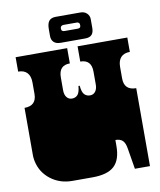

<svg xmlns="http://www.w3.org/2000/svg" viewBox="-96 -972 876 1053"><g transform="rotate(-10 341.5 -445.0)"><path d="M36 -135Q35 -140 34 -146Q33 -152 32.5 -158.5Q32 -165 32 -171V-172Q32 -185 32 -191Q32 -197 32 -209V-260Q32 -269 32 -273.5Q32 -278 32 -282.5Q32 -287 32 -296V-297Q32 -310 32 -316Q32 -322 32 -334V-434Q99 -434 99 -500V-564Q99 -599 82 -617.5Q65 -636 32 -636V-716H319V-631Q257 -631 257 -564V-492Q257 -468 268 -453.5Q279 -439 298 -439Q317 -439 329 -452Q341 -465 344 -501H351Q354 -465 366.5 -452Q379 -439 398 -439Q417 -439 428 -453.5Q439 -468 439 -492V-564Q439 -631 377 -631V-716H654V-636Q621 -636 604 -617.5Q587 -599 587 -564V-500Q587 -434 654 -434V-334Q654 -321 654 -315Q654 -309 654 -297V-296Q654 -287 654 -282.5Q654 -278 654 -273.5Q654 -269 654 -260V0H570L551 -115Q546 -147 532.5 -160.5Q519 -174 492 -174V-141Q492 -64 454.5 -29Q417 6 333 6H221Q152 6 101 -33Q50 -72 36 -135ZM238 -798V-835Q238 -868 250 -882Q262 -896 287 -896H425Q447 -896 460.5 -882.5Q474 -869 474 -851V-801Q474 -776 462.5 -763.5Q451 -751 425 -751H289Q264 -751 251 -763.5Q238 -776 238 -798ZM411 -824V-832Q411 -837 406.5 -841Q402 -845 395 -845H322Q314 -845 309 -841Q304 -837 304 -831V-825Q304 -811 322 -811H394Q411 -811 411 -824Z"/></g></svg>

Font: Danfo
Style: Regular
Weight: 400
Version: Version 1.000;Glyphs 3.2 (3236)